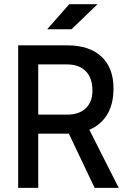

<svg xmlns="http://www.w3.org/2000/svg" viewBox="-20 -914 626 934"><path d="M159.2 -263.7V-356.4H306.6Q364.7 -356.4 397.2 -387.2Q429.7 -418 429.7 -473.6Q429.7 -534.7 397.2 -567.6Q364.7 -600.6 306.6 -600.6H161.1L149.4 -693.4H306.6Q414.6 -693.4 473.4 -638.7Q532.2 -584 532.2 -483.4Q532.2 -378.9 473.4 -321.3Q414.6 -263.7 306.6 -263.7ZM68.4 0V-693.4H166V0ZM440.4 0 285.2 -326.2H392.6L557.6 0ZM209.5 -771.5 316.9 -893.6H454.6L327.6 -771.5Z"/></svg>

Font: Cascadia Code PL
Style: Regular
Weight: 400
Monospace: yes
Designer: Aaron Bell
Foundry: Saja Typeworks
Version: Version 2102.003